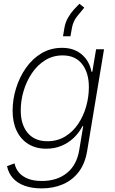

<svg xmlns="http://www.w3.org/2000/svg" viewBox="-20 -806 623 1040"><path d="M205.6 214.4Q152.3 214.4 112.8 200Q73.2 185.5 49.3 158.2Q25.4 130.9 18.1 93.8L58.6 79.1Q64.9 107.9 83.3 129.2Q101.6 150.4 132.3 162.4Q163.1 174.3 207 174.3Q288.1 174.3 341.8 131.6Q395.5 88.9 409.2 6.8L430.7 -123L426.8 -122.6Q408.2 -86.4 378.9 -58.8Q349.6 -31.2 312.3 -15.9Q274.9 -0.5 231 -0.5Q174.8 -0.5 133.8 -25.6Q92.8 -50.8 70.6 -96.9Q48.3 -143.1 48.3 -206.5Q48.3 -267.6 66.9 -327.6Q85.4 -387.7 120.1 -437.5Q154.8 -487.3 204.3 -517.1Q253.9 -546.9 316.4 -546.9Q351.6 -546.9 378.9 -536.6Q406.2 -526.4 426 -508.5Q445.8 -490.7 458.3 -467.3Q470.7 -443.8 475.6 -417L480 -417.5L500.5 -539.1H543.5L452.1 11.7Q440.9 79.6 407 124.5Q373 169.4 321.5 191.9Q270 214.4 205.6 214.4ZM236.8 -41Q291 -41 333 -66.7Q375 -92.3 403.6 -135Q432.1 -177.7 446.8 -229.7Q461.4 -281.7 461.4 -334.5Q461.4 -411.6 424.8 -458.7Q388.2 -505.9 319.3 -505.9Q266.6 -505.9 224.6 -479.7Q182.6 -453.6 153.1 -409.9Q123.5 -366.2 107.9 -313.5Q92.3 -260.7 92.3 -208Q92.3 -131.3 129.9 -86.2Q167.5 -41 236.8 -41ZM321.3 -609.4 328.6 -653.3Q334 -685.1 348.6 -710.4Q363.3 -735.8 380.6 -754.6Q397.9 -773.4 410.2 -785.6L436.5 -764.6Q418 -743.2 396.7 -716.3Q375.5 -689.5 369.1 -651.9L361.8 -609.4Z"/></svg>

Font: Inter 18pt ExtraLight
Style: Italic
Weight: 250
Italic angle: -9.3988°
Designer: Rasmus Andersson
Foundry: rsms
Version: Version 4.001;git-66647c0bb